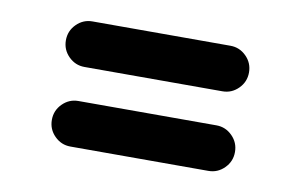

<svg xmlns="http://www.w3.org/2000/svg" viewBox="-43 -498 645 411"><g transform="rotate(10 280.0 -292.0)"><path d="M129 -156Q109 -156 94.5 -170.5Q80 -185 80 -205.5Q80 -226 94.5 -240.5Q109 -255 129 -255H429Q449 -255 463.5 -240.5Q478 -226 478 -205.5Q478 -185 463.5 -170.5Q449 -156 429 -156ZM129 -329Q109 -329 94.5 -343.5Q80 -358 80 -378.5Q80 -399 94.5 -413.5Q109 -428 129 -428H429Q449 -428 463.5 -413.5Q478 -399 478 -378.5Q478 -358 463.5 -343.5Q449 -329 429 -329Z"/></g></svg>

Font: Brass Mono
Style: Bold
Weight: 700
Monospace: yes
Version: Version 1.100; ttfautohint (v1.8.3) -l 8 -r 50 -G 200 -x 14 